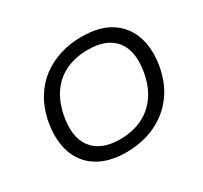

<svg xmlns="http://www.w3.org/2000/svg" viewBox="-148 -918 1197 1132"><g transform="rotate(-30 451.0 -352.5)"><path d="M414 9Q294 9 216.5 -40.5Q139 -90 110.5 -179Q82 -268 105 -387Q122 -468 160.5 -529.5Q199 -591 254 -631.5Q309 -672 376.5 -693Q444 -714 521 -714Q644 -714 720 -664.5Q796 -615 825 -526Q854 -437 831 -319Q814 -237 775 -175.5Q736 -114 681 -73.5Q626 -33 558.5 -12Q491 9 414 9ZM419 -76Q499 -76 563 -104.5Q627 -133 671.5 -190.5Q716 -248 734 -335Q762 -477 704.5 -553Q647 -629 516 -629Q437 -629 372.5 -601Q308 -573 264.5 -516Q221 -459 202 -371Q173 -230 231 -153Q289 -76 419 -76Z"/></g></svg>

Font: Nunito Sans 7pt SemiExpanded
Style: Italic
Weight: 400
Width: 6
Italic angle: -9°
Designer: Vernon Adams
Foundry: Vernon Adams
Version: Version 3.101;gftools[0.9.27]